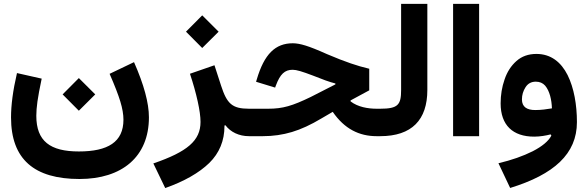

<svg xmlns="http://www.w3.org/2000/svg" viewBox="-20 -705 3039 994"><path d="M388.2 -131.8 473.1 -216.3 388.2 -300.8 304.2 -216.3ZM547.4 -322.8C573.7 -262.7 592.3 -214.8 603 -179.2C613.8 -143.6 619.1 -112.3 619.1 -85.4C619.1 30.3 538.6 79.1 388.2 79.1C239.7 79.1 168 25.9 168 -105.5C168 -126.5 169.9 -150.9 173.8 -179.2C177.7 -207.5 185.1 -247.1 195.8 -297.9L67.9 -326.7C46.4 -234.4 37.1 -159.2 37.1 -97.2C37.1 120.1 157.7 221.7 391.6 221.7C610.8 221.7 751 107.4 751 -97.7C751 -171.9 725.1 -267.1 673.8 -383.3Z M1026.9 -456.5 1111.8 -541 1026.9 -625.5 942.9 -541ZM963.4 -323.2C980.5 -272 993.7 -224.6 1003.4 -180.7C1013.2 -136.7 1018.1 -101.1 1018.1 -73.7C1018.1 22.9 950.2 80.6 773.9 141.1L835.4 268.6C934.6 233.4 1010.7 189.9 1063.5 138.7C1115.7 87.4 1142.1 23.4 1142.1 -52.2V-55.2L1147 -56.6C1173.8 -21 1217.8 0 1269 0H1270V-142.1H1269C1181.2 -142.1 1154.8 -168.5 1124.5 -261.7L1090.3 -367.2Z M1496.1 -481C1405.8 -481 1348.1 -425.8 1309.1 -293L1305.7 -281.7L1404.3 -251.5L1408.2 -262.2C1430.2 -320.8 1453.6 -343.8 1495.1 -343.8C1515.1 -343.8 1543.9 -335 1600.6 -313.5C1649.4 -293.9 1684.6 -280.8 1716.3 -272.9V-268.1L1588.9 -203.1C1493.2 -156.7 1443.8 -142.1 1368.7 -142.1H1270C1255.9 -142.1 1250 -122.6 1250 -71.3C1250 -20 1255.9 0 1270 0H1340.8C1394 0 1443.8 -7.3 1491.2 -21.5C1538.6 -35.6 1589.4 -59.1 1644 -91.8L1702.6 -126C1763.2 -37.6 1839.8 0 1929.7 0H1948.2V-142.1H1930.2C1885.3 -142.1 1832.5 -150.9 1794.9 -180.2V-185.1L1891.6 -237.3V-349.1C1860.4 -356.4 1828.1 -365.7 1795.4 -377C1762.2 -388.2 1721.2 -404.3 1672.9 -424.8C1624 -446.8 1586.9 -461.4 1561.5 -469.2C1536.1 -477.1 1514.2 -481 1496.1 -481Z M1948.2 -142.1C1936 -142.1 1927.7 -127.4 1927.7 -71.3C1927.7 -16.1 1936 0 1948.2 0C2112.3 0 2192.4 -84.5 2192.4 -239.3V-685.1H2056.6V-239.3C2056.6 -162.6 2041 -142.1 1948.2 -142.1Z M2460.4 -685.1H2325.7V0H2460.4Z M2834.5 -2.9C2819.3 25.9 2787.1 52.7 2737.8 78.1C2688 103 2628.9 124 2560.5 140.1L2621.1 268.1C2848.1 198.2 2966.8 91.8 2966.8 -72.8C2966.8 -162.1 2951.7 -249.5 2918.5 -316.4C2884.8 -383.3 2832 -425.8 2757.3 -425.8C2715.8 -425.8 2681.2 -413.6 2653.8 -389.2C2626 -364.7 2605.5 -333 2592.3 -293.9C2578.6 -254.9 2571.8 -213.4 2571.8 -169.9C2571.8 -57.1 2634.8 2.4 2745.6 2.4C2774.9 2.4 2806.6 -2.9 2830.6 -9.3ZM2837.4 -144C2811.5 -139.6 2782.2 -135.3 2751 -135.3C2708.5 -135.3 2682.1 -150.9 2682.1 -190.4C2682.1 -213.4 2688.5 -234.4 2700.7 -253.4C2712.9 -272.5 2730.5 -282.2 2753.9 -282.2C2773.9 -282.2 2790 -275.4 2802.2 -261.7C2825.7 -233.9 2835.9 -188.5 2837.4 -144Z"/></svg>

Font: Estedad Bold
Style: Regular
Weight: 700
Designer: Amin Abedi
Version: Version 7.3